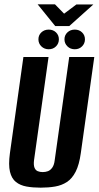

<svg xmlns="http://www.w3.org/2000/svg" viewBox="-20 -854 455 886"><path d="M167.5 12Q131.7 12 102.6 6.8Q73.5 1.6 53.6 -14.1Q33.7 -29.8 26 -61.5Q18.4 -93.1 25.7 -146.8L88 -591H204L137 -114.4Q134.4 -92.5 139.1 -80.5Q143.7 -68.4 154.1 -64.1Q164.4 -59.9 177 -59.9Q190 -59.9 201.3 -64.1Q212.6 -68.4 221.2 -80.5Q229.8 -92.5 232.4 -114.4L299.4 -591H415.1L352.9 -147.5Q345.5 -93.8 329.2 -61.8Q312.8 -29.8 288.7 -14.1Q264.6 1.6 234 6.8Q203.4 12 167.5 12ZM204.8 -626.7Q184.6 -626.7 170.9 -640Q157.3 -653.3 157.3 -672.5Q157.3 -691.8 170.9 -704.6Q184.6 -717.4 204.8 -717.4Q225.1 -717.4 238.4 -704.6Q251.7 -691.8 251.7 -672.5Q251.7 -653.3 238.4 -640Q225.1 -626.7 204.8 -626.7ZM325.1 -626.7Q304.8 -626.7 291.2 -640Q277.5 -653.3 277.5 -672.5Q277.5 -691.8 291.2 -704.6Q304.8 -717.4 325.1 -717.4Q345.3 -717.4 358.6 -704.6Q372 -691.8 372 -672.5Q372 -653.3 358.6 -640Q345.3 -626.7 325.1 -626.7ZM234.9 -733.6 153.7 -834H233.7L275.8 -790.9L332.5 -833.4H410.8L299.5 -733.6Z"/></svg>

Font: Alumni Sans SC Thin
Style: Italic
Weight: 100
Italic angle: -8°
Designer: Robert E. Leuschke
Foundry: Robert E. Leuschke
Version: Version 1.016